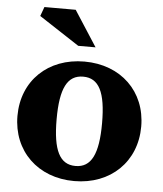

<svg xmlns="http://www.w3.org/2000/svg" viewBox="-53 -788 723 850"><g transform="rotate(5 308.0 -363.0)"><path d="M308 -52C238 -52 207 -113 207 -251C207 -389 238 -449 308 -449C378 -449 409 -389 409 -251C409 -113 378 -52 308 -52ZM33 -251C33 -95 146 15 308 15C470 15 583 -95 583 -251C583 -407 470 -516 308 -516C146 -516 33 -407 33 -251ZM95 -700 274 -583H351L249 -741H110Z"/></g></svg>

Font: LT Superior Serif ExtraBold
Style: Regular
Weight: 800
Designer: Daniel Lyons
Foundry: LyonsType
Version: Version 2.120;FEAKit 1.0